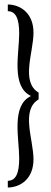

<svg xmlns="http://www.w3.org/2000/svg" viewBox="-20 -780 228 860"><path d="M119 -350C29 -308 66 -160 66 -71C66 -3 51 29 15 30V60C75 59 130 18 130 -66C130 -156 72 -286 153 -335V-365C72 -414 130 -544 130 -634C130 -718 75 -759 15 -760V-730C51 -729 66 -697 66 -629C66 -540 29 -392 119 -350Z"/></svg>

Font: Americaine Condensed
Style: Regular
Weight: 400
Width: 3
Designer: Alan Madić
Foundry: ESAD Valence
Version: Version 0.001;Glyphs 3.1.2 (3151)